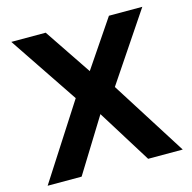

<svg xmlns="http://www.w3.org/2000/svg" viewBox="-103 -803 906 906"><g transform="rotate(-15 350.0 -350.0)"><path d="M20 0 255 -365 30 -700H198L352 -471L507 -700H670L447 -368L680 0H511L348 -262L186 0Z"/></g></svg>

Font: Golos Text SemiBold
Style: Regular
Weight: 600
Designer: A.Korolkova, Vitaly Kuzmin
Foundry: ParaType Ltd
Version: Version 2.004